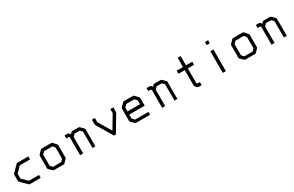

<svg xmlns="http://www.w3.org/2000/svg" viewBox="182 -1995 5037 3284"><g transform="rotate(-30 2700.0 -353.5)"><path d="M422 -475V-416H219L116 -312V-213L222 -109H422V-51H210Q197 -51 189 -59L66 -180Q57 -189 57 -201V-324Q57 -336 66 -345L186 -466Q195 -475 206 -475Z M657 -374V-152L700 -110H862L902 -152V-374L863 -418H700ZM607 -407 668 -470Q675 -477 688 -477H876Q888 -477 898 -467L954 -404Q962 -396 962 -385V-140Q962 -128 953 -119L895 -60Q889 -53 877.5 -53H874H688Q677.5 -53 668 -60L606 -118Q597 -126 597 -140V-387Q597 -397 607 -407Z M1245 -442 1269 -466Q1278 -475 1290 -475H1414Q1426 -475 1434 -467L1493 -409Q1502 -400 1502 -388V-51H1445V-376L1402 -417H1302L1260 -373V-50H1200V-385Q1200 -387 1204 -397L1186 -417H1137V-476H1200Q1212 -476 1219 -467Z M1737 -391 1888 -137 2041 -394V-475H2101V-386Q2101 -377.5 2097 -371L1914 -63Q1905 -48 1888 -48Q1871 -48 1862 -63L1681 -368Q1677 -374.5 1677 -383V-475H1737Z M2276 -231V-152L2319 -107H2582V-51H2307Q2295 -51 2287 -59L2225 -119Q2217 -127 2217 -140V-382Q2217 -392 2227 -402L2288 -465Q2299 -476 2310 -476H2491Q2501 -476 2512 -465L2571 -403Q2580 -394 2580 -383V-231ZM2277 -293H2522V-371L2479 -415H2321L2277 -370Z M2865 -442 2889 -466Q2898 -475 2910 -475H3034Q3046 -475 3054 -467L3113 -409Q3122 -400 3122 -388V-51H3065V-376L3022 -417H2922L2880 -373V-50H2820V-385Q2820 -387 2824 -397L2806 -417H2757V-476H2820Q2832 -476 2839 -467Z M3537 -123 3550 -109H3599V-49H3538Q3526 -49 3517 -58L3486 -89Q3477 -98 3477 -110V-415H3354V-476H3477V-659H3537V-476H3660V-415H3537Z M4017 -659H4078V-598H4017ZM4017 -476H4078V-49H4017Z M4437 -374V-152L4480 -110H4642L4682 -152V-374L4643 -418H4480ZM4387 -407 4448 -470Q4455 -477 4468 -477H4656Q4668 -477 4678 -467L4734 -404Q4742 -396 4742 -385V-140Q4742 -128 4733 -119L4675 -60Q4669 -53 4657.5 -53H4654H4468Q4457.5 -53 4448 -60L4386 -118Q4377 -126 4377 -140V-387Q4377 -397 4387 -407Z M5025 -442 5049 -466Q5058 -475 5070 -475H5194Q5206 -475 5214 -467L5273 -409Q5282 -400 5282 -388V-51H5225V-376L5182 -417H5082L5040 -373V-50H4980V-385Q4980 -387 4984 -397L4966 -417H4917V-476H4980Q4992 -476 4999 -467Z"/></g></svg>

Font: ibm3270
Style: Regular
Weight: 400
Monospace: yes
Version: Version 2.0.3